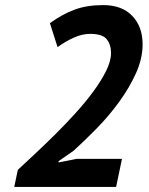

<svg xmlns="http://www.w3.org/2000/svg" viewBox="-20 -734 585 754"><path d="M540 -560Q540 -504 514 -446.5Q488 -389 448 -334Q408 -279 360 -230Q312 -181 269 -142L210 -101V-96L280 -110H459L436 0H36L50 -67Q78 -93 116 -128.5Q154 -164 195 -204.5Q236 -245 275.5 -288.5Q315 -332 346 -374Q377 -416 396.5 -455Q416 -494 416 -526Q416 -559 399 -580Q382 -601 334 -601Q303 -601 270.5 -586.5Q238 -572 206 -549L176 -643Q224 -678 272.5 -696Q321 -714 385 -714Q459 -714 499.5 -671.5Q540 -629 540 -560Z"/></svg>

Font: PT Sans
Style: Bold Italic
Weight: 700
Italic angle: -12°
Designer: A.Korolkova, O.Umpeleva, V.Yefimov
Foundry: ParaType Ltd
Version: Version 2.003W OFL